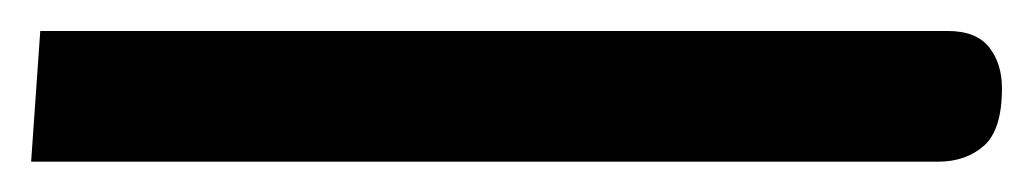

<svg xmlns="http://www.w3.org/2000/svg" viewBox="-26 -102 667 124"><path d="M-5.9 2.4 0 -82H585.9Q604.5 -82 612.8 -71.5Q621.1 -61 621.1 -44.9Q621.1 -18.1 609.4 -7.8Q597.7 2.4 580.1 2.4Z"/></svg>

Font: Cascadia Code PL SemiLight
Style: Regular
Weight: 350
Monospace: yes
Designer: Aaron Bell
Foundry: Saja Typeworks
Version: Version 2404.023; ttfautohint (v1.8.4)